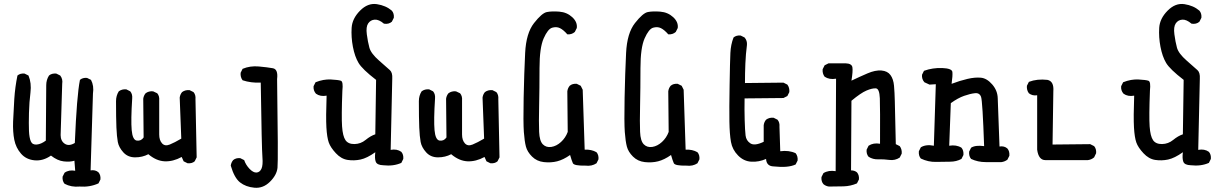

<svg xmlns="http://www.w3.org/2000/svg" viewBox="-20 -797 6040 951"><path d="M374 127Q333 130.9 299.8 113.3Q288.1 99.6 290 78.1L299.8 58.6Q321.3 43 352.5 48.8L348.6 -1Q327.1 5.9 295.9 2.4Q264.6 -1 232.4 -26.4Q193.4 1 151.4 -2.9Q109.4 -6.8 84 -36.1Q58.6 -65.4 50.8 -104.5Q43 -143.6 44.9 -195.3Q46.9 -247.1 50.8 -306.6Q54.7 -366.2 66.4 -422.9Q80.1 -434.6 101.6 -432.6L121.1 -422.9Q136.7 -385.7 130.9 -338.9Q125 -292 123.5 -237.8Q122.1 -183.6 123.5 -148.9Q125 -114.3 132.8 -96.7Q140.6 -79.1 162.1 -81.1Q183.6 -83 207 -100.6Q209 -348.6 209 -375Q209 -401.4 222.7 -422.9Q236.3 -434.6 258.8 -432.6L278.3 -422.9Q292 -405.3 288.1 -381.8L280.3 -127.9Q280.3 -98.6 300.8 -85Q321.3 -71.3 350.6 -88.9Q360.4 -325.2 376 -401.4Q389.6 -413.1 411.1 -411.1L430.7 -401.4Q446.3 -372.1 440.4 -333L428.7 46.9Q452.1 43 467.8 56.6Q479.5 70.3 477.5 91.8L467.8 111.3Q424.8 130.9 374 127Z M909.2 11.7 889.6 2 879.9 -19.5Q836.9 3.9 795.4 2Q753.9 0 714.8 -33.2Q685.5 -17.6 649.4 -17.6Q613.3 -17.6 590.8 -42.5Q568.4 -67.4 563.5 -93.8Q558.6 -120.1 556.6 -166Q554.7 -211.9 554.7 -295.9Q554.7 -323.2 568.4 -344.7Q584 -356.4 605.5 -354.5L625 -344.7Q636.7 -331.1 634.8 -309.6Q627.9 -201.2 632.3 -152.3Q636.7 -103.5 657.7 -100.6Q678.7 -97.7 691.4 -116.2L689.5 -307.6Q691.4 -323.2 701.2 -335Q716.8 -346.7 738.3 -344.7L758.8 -335Q770.5 -321.3 768.6 -299.8Q768.6 -159.2 768.6 -130.9Q768.6 -102.5 782.7 -86.9Q796.9 -71.3 820.8 -81.1Q844.7 -90.8 877.9 -110.4L870.1 -313.5Q872.1 -329.1 881.8 -340.8Q897.5 -352.5 918.9 -350.6L938.5 -340.8Q950.2 -327.1 948.2 -305.7L954.1 -17.6L944.3 2Q930.7 13.7 909.2 11.7Z M1240.2 132.8Q1197.3 128.9 1168.9 106.4Q1140.6 84 1123 23.4Q1125 7.8 1134.8 -3.9Q1148.4 -15.6 1169.9 -13.7L1189.5 -3.9Q1197.3 19.5 1215.8 39.1Q1234.4 58.6 1250.5 57.6Q1266.6 56.6 1274.9 39.1Q1283.2 21.5 1279.8 -18.6Q1276.4 -58.6 1271.5 -387.7Q1222.7 -385.7 1181.6 -399.4Q1169.9 -415 1171.9 -436.5L1181.6 -456.1Q1218.8 -471.7 1261.7 -467.8Q1304.7 -463.9 1331.5 -459Q1358.4 -454.1 1352.5 -405.3Q1358.4 -2 1354.5 34.2Q1350.6 70.3 1316.9 103.5Q1283.2 136.7 1240.2 132.8Z M1877.9 21.5Q1847.7 20.5 1841.3 4.4Q1835 -11.7 1838.9 -43Q1797.9 -13.7 1765.6 -6.8Q1733.4 0 1701.7 -4.9Q1669.9 -9.8 1643.6 -38.1Q1617.2 -66.4 1608.4 -91.3Q1599.6 -116.2 1596.7 -166Q1593.8 -215.8 1597.7 -323.2Q1566.4 -317.4 1544.9 -333Q1531.2 -348.6 1533.2 -370.1L1543 -389.6Q1582 -405.3 1619.1 -403.3Q1656.2 -401.4 1668.5 -397Q1680.7 -392.6 1675.8 -347.7Q1670.9 -219.7 1674.3 -170.9Q1677.7 -122.1 1691.4 -102.5Q1705.1 -83 1735.8 -83.5Q1766.6 -84 1791 -104Q1815.4 -124 1838.9 -131.8L1842.8 -401.4Q1774.4 -454.1 1755.9 -485.4Q1737.3 -516.6 1728 -564.9Q1718.8 -613.3 1721.7 -659.2Q1724.6 -705.1 1763.2 -744.1Q1801.8 -783.2 1846.7 -776.4Q1891.6 -769.5 1920.9 -744.1Q1932.6 -730.5 1930.7 -709L1920.9 -689.5Q1905.3 -675.8 1881.8 -679.7Q1856.4 -701.2 1835.9 -699.7Q1815.4 -698.2 1803.7 -681.2Q1792 -664.1 1796.9 -627Q1801.8 -589.8 1809.6 -561Q1817.4 -532.2 1857.4 -497.1Q1897.5 -461.9 1911.1 -449.7Q1924.8 -437.5 1922.9 -407.2L1915 -54.7Q1946.3 -60.5 1967.8 -44.9Q1979.5 -31.2 1977.5 -9.8L1967.8 9.8Q1928.7 27.3 1877.9 21.5Z M2409.2 11.7 2389.6 2 2379.9 -19.5Q2336.9 3.9 2295.4 2Q2253.9 0 2214.8 -33.2Q2185.5 -17.6 2149.4 -17.6Q2113.3 -17.6 2090.8 -42.5Q2068.4 -67.4 2063.5 -93.8Q2058.6 -120.1 2056.6 -166Q2054.7 -211.9 2054.7 -295.9Q2054.7 -323.2 2068.4 -344.7Q2084 -356.4 2105.5 -354.5L2125 -344.7Q2136.7 -331.1 2134.8 -309.6Q2127.9 -201.2 2132.3 -152.3Q2136.7 -103.5 2157.7 -100.6Q2178.7 -97.7 2191.4 -116.2L2189.5 -307.6Q2191.4 -323.2 2201.2 -335Q2216.8 -346.7 2238.3 -344.7L2258.8 -335Q2270.5 -321.3 2268.6 -299.8Q2268.6 -159.2 2268.6 -130.9Q2268.6 -102.5 2282.7 -86.9Q2296.9 -71.3 2320.8 -81.1Q2344.7 -90.8 2377.9 -110.4L2370.1 -313.5Q2372.1 -329.1 2381.8 -340.8Q2397.5 -352.5 2418.9 -350.6L2438.5 -340.8Q2450.2 -327.1 2448.2 -305.7L2454.1 -17.6L2444.3 2Q2430.7 13.7 2409.2 11.7Z M2879.9 23.4Q2823.2 24.4 2817.4 11.2Q2811.5 -2 2803.7 -29.3Q2770.5 -5.9 2739.7 2Q2709 9.8 2673.8 5.9Q2638.7 2 2615.2 -21.5Q2591.8 -44.9 2585 -70.8Q2578.1 -96.7 2574.7 -143.1Q2571.3 -189.5 2573.7 -313Q2576.2 -436.5 2581.1 -534.7Q2585.9 -632.8 2625 -682.6Q2664.1 -732.4 2688.5 -737.3Q2712.9 -742.2 2750.5 -739.3Q2788.1 -736.3 2814.5 -711.9Q2840.8 -687.5 2836.9 -658.2L2827.1 -638.7Q2811.5 -625 2790 -627Q2770.5 -649.4 2753.4 -657.7Q2736.3 -666 2714.8 -659.7Q2693.4 -653.3 2672.9 -606.9Q2652.3 -560.5 2652.3 -459.5Q2652.3 -358.4 2650.4 -273.9Q2648.4 -189.5 2650.4 -144Q2652.3 -98.6 2668.9 -82Q2685.5 -65.4 2710.9 -69.3Q2736.3 -73.2 2758.8 -93.8Q2781.2 -114.3 2792 -143.6L2790 -344.7Q2792 -360.4 2801.8 -372.1Q2815.4 -383.8 2836.9 -381.8L2856.4 -372.1L2866.2 -352.5L2876 -55.7Q2909.2 -57.6 2934.6 -43Q2946.3 -29.3 2944.3 -7.8L2934.6 11.7Q2911.1 27.3 2879.9 23.4Z M3379.9 23.4Q3323.2 24.4 3317.4 11.2Q3311.5 -2 3303.7 -29.3Q3270.5 -5.9 3239.7 2Q3209 9.8 3173.8 5.9Q3138.7 2 3115.2 -21.5Q3091.8 -44.9 3085 -70.8Q3078.1 -96.7 3074.7 -143.1Q3071.3 -189.5 3073.7 -313Q3076.2 -436.5 3081.1 -534.7Q3085.9 -632.8 3125 -682.6Q3164.1 -732.4 3188.5 -737.3Q3212.9 -742.2 3250.5 -739.3Q3288.1 -736.3 3314.5 -711.9Q3340.8 -687.5 3336.9 -658.2L3327.1 -638.7Q3311.5 -625 3290 -627Q3270.5 -649.4 3253.4 -657.7Q3236.3 -666 3214.8 -659.7Q3193.4 -653.3 3172.9 -606.9Q3152.3 -560.5 3152.3 -459.5Q3152.3 -358.4 3150.4 -273.9Q3148.4 -189.5 3150.4 -144Q3152.3 -98.6 3168.9 -82Q3185.5 -65.4 3210.9 -69.3Q3236.3 -73.2 3258.8 -93.8Q3281.2 -114.3 3292 -143.6L3290 -344.7Q3292 -360.4 3301.8 -372.1Q3315.4 -383.8 3336.9 -381.8L3356.4 -372.1L3366.2 -352.5L3376 -55.7Q3409.2 -57.6 3434.6 -43Q3446.3 -29.3 3444.3 -7.8L3434.6 11.7Q3411.1 27.3 3379.9 23.4Z M3812.5 27.3Q3776.4 26.4 3774.4 -9.8Q3739.3 5.9 3701.7 3.9Q3664.1 2 3635.7 -26.9Q3607.4 -55.7 3600.6 -93.8Q3593.8 -131.8 3592.8 -195.3Q3591.8 -258.8 3593.8 -376Q3595.7 -493.2 3597.7 -534.7Q3599.6 -576.2 3613.3 -611.3Q3627 -623 3648.4 -621.1L3668 -611.3Q3681.6 -595.7 3679.7 -574.2Q3673.8 -529.3 3671.9 -481.9Q3669.9 -434.6 3669.9 -385.7L3860.4 -387.7L3879.9 -377.9Q3891.6 -362.3 3889.6 -340.8L3879.9 -321.3L3860.4 -311.5L3668 -309.6Q3667 -253.9 3668.5 -202.6Q3669.9 -151.4 3672.9 -126Q3675.8 -100.6 3696.8 -86.9Q3717.8 -73.2 3762.7 -94.7V-176.8Q3764.6 -192.4 3774.4 -204.1Q3790 -215.8 3811.5 -213.9L3831.1 -204.1Q3842.8 -190.4 3840.8 -168.9L3844.7 -47.9Q3887.7 -53.7 3920.9 -38.1Q3932.6 -23.4 3930.7 -2L3920.9 17.6Q3883.8 35.2 3812.5 27.3Z M4085.9 127Q4070.3 125 4058.6 115.2Q4046.9 101.6 4048.8 80.1L4058.6 60.5Q4084 44.9 4119.1 50.8L4121.1 -407.2Q4087.9 -401.4 4064.5 -417Q4052.7 -432.6 4054.7 -454.1L4064.5 -473.6L4084 -483.4H4168Q4199.2 -482.4 4202.1 -463.4Q4205.1 -444.3 4197.3 -397.5Q4238.3 -417 4276.9 -433.6Q4315.4 -450.2 4345.7 -447.8Q4376 -445.3 4390.6 -425.3Q4405.3 -405.3 4408.2 -372.1Q4411.1 -338.9 4412.1 -296.4Q4413.1 -253.9 4417 -83L4436.5 -73.2Q4448.2 -57.6 4446.3 -36.1L4436.5 -16.6Q4413.1 -1 4384.8 -4.9Q4356.4 -8.8 4330.1 -7.8Q4303.7 -6.8 4282.2 -20.5Q4270.5 -34.2 4272.5 -55.7L4282.2 -75.2Q4305.7 -90.8 4338.9 -85Q4339.8 -262.7 4337.9 -310.5Q4335.9 -358.4 4317.9 -359.4Q4299.8 -360.4 4272 -348.6Q4244.1 -336.9 4197.3 -297.9L4195.3 46.9Q4212.9 46.9 4224.6 56.6Q4236.3 70.3 4234.4 91.8L4224.6 111.3Q4193.4 125 4158.2 126Q4123 127 4085.9 127Z M4862.3 5.9Q4823.2 5.9 4790 -9.8Q4778.3 -23.4 4780.3 -45.9L4790 -65.4Q4811.5 -79.1 4854.5 -73.2Q4846.7 -295.9 4839.4 -316.9Q4832 -337.9 4809.1 -335.4Q4786.1 -333 4755.4 -322.3Q4724.6 -311.5 4689.5 -286.1L4681.6 -75.2Q4716.8 -81.1 4742.2 -65.4Q4753.9 -51.8 4752 -29.3L4742.2 -9.8Q4716.8 3.9 4685.5 3.9Q4654.3 3.9 4616.2 4.9Q4578.1 5.9 4541 -11.7Q4529.3 -25.4 4531.2 -47.9L4541 -67.4Q4566.4 -83 4605.5 -75.2L4615.2 -379.9L4584 -377.9L4558.6 -389.6Q4544.9 -405.3 4546.9 -426.8L4556.6 -446.3Q4599.6 -461.9 4647.5 -460Q4695.3 -458 4697.3 -440.4Q4699.2 -422.9 4693.4 -381.8Q4734.4 -397.5 4772 -406.2Q4809.6 -415 4838.9 -412.1Q4868.2 -409.2 4894.5 -378.9Q4920.9 -348.6 4921.9 -310.5Q4922.9 -272.5 4930.7 -71.3Q4954.1 -75.2 4969.7 -61.5Q4981.4 -47.9 4979.5 -25.4L4969.7 -5.9Q4956.1 3.9 4940.4 5.9Z M5158.2 -3.9Q5124 -3.9 5117.2 -55.7V-325.2Q5093.8 -321.3 5076.2 -335Q5064.5 -350.6 5066.4 -372.1L5076.2 -391.6Q5117.2 -407.2 5168 -401.4Q5201.2 -394.5 5197.3 -344.7L5193.4 -81.1L5379.9 -83L5399.4 -73.2Q5411.1 -59.6 5409.2 -38.1L5399.4 -17.6Q5385.7 -5.9 5368.2 -3.9Z M5877.9 21.5Q5847.7 20.5 5841.3 4.4Q5835 -11.7 5838.9 -43Q5797.9 -13.7 5765.6 -6.8Q5733.4 0 5701.7 -4.9Q5669.9 -9.8 5643.6 -38.1Q5617.2 -66.4 5608.4 -91.3Q5599.6 -116.2 5596.7 -166Q5593.8 -215.8 5597.7 -323.2Q5566.4 -317.4 5544.9 -333Q5531.2 -348.6 5533.2 -370.1L5543 -389.6Q5582 -405.3 5619.1 -403.3Q5656.2 -401.4 5668.5 -397Q5680.7 -392.6 5675.8 -347.7Q5670.9 -219.7 5674.3 -170.9Q5677.7 -122.1 5691.4 -102.5Q5705.1 -83 5735.8 -83.5Q5766.6 -84 5791 -104Q5815.4 -124 5838.9 -131.8L5842.8 -401.4Q5774.4 -454.1 5755.9 -485.4Q5737.3 -516.6 5728 -564.9Q5718.8 -613.3 5721.7 -659.2Q5724.6 -705.1 5763.2 -744.1Q5801.8 -783.2 5846.7 -776.4Q5891.6 -769.5 5920.9 -744.1Q5932.6 -730.5 5930.7 -709L5920.9 -689.5Q5905.3 -675.8 5881.8 -679.7Q5856.4 -701.2 5835.9 -699.7Q5815.4 -698.2 5803.7 -681.2Q5792 -664.1 5796.9 -627Q5801.8 -589.8 5809.6 -561Q5817.4 -532.2 5857.4 -497.1Q5897.5 -461.9 5911.1 -449.7Q5924.8 -437.5 5922.9 -407.2L5915 -54.7Q5946.3 -60.5 5967.8 -44.9Q5979.5 -31.2 5977.5 -9.8L5967.8 9.8Q5928.7 27.3 5877.9 21.5Z"/></svg>

Font: JasonHandwriting2
Style: Regular
Weight: 400
Version: Version 1.05.10